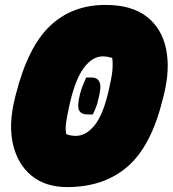

<svg xmlns="http://www.w3.org/2000/svg" viewBox="-20 -740 701 780"><path d="M330 -425H353Q376 -425 384.5 -406Q393 -387 379 -335Q373 -306 357 -275H337Q309 -275 301 -292.5Q293 -310 305 -358Q310 -377 316.5 -393Q323 -409 330 -425ZM408 -720Q515 -720 576 -672.5Q637 -625 654.5 -542Q672 -459 645 -352L641 -336Q594 -146 498 -63Q402 20 253 20Q165 20 108.5 -26Q52 -72 33 -153Q14 -234 40 -339L44 -355Q93 -549 183 -634.5Q273 -720 408 -720ZM262 -312Q252 -268 248.5 -241.5Q245 -215 249 -195Q267 -188 288 -188Q329 -188 363.5 -230Q398 -272 420 -366L423 -379Q434 -426 436.5 -453.5Q439 -481 436 -505Q427 -507 418 -509Q409 -511 398 -511Q356 -511 321.5 -465.5Q287 -420 265 -325Z"/></svg>

Font: Recursive Sn Csl St XBk
Style: Italic
Weight: 1000
Italic angle: -15°
Version: Version 1.085;hotconv 1.1.0;makeotfexe 2.6.0; ttfautohint (v